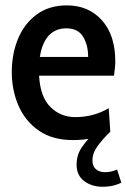

<svg xmlns="http://www.w3.org/2000/svg" viewBox="-20 -524 482 732"><path d="M258 10Q180.5 10 128.8 -25.5Q77 -61 51 -120Q25 -179 25 -249.5Q25 -319.5 49.2 -377.2Q73.5 -435 120.5 -469.2Q167.5 -503.5 235 -503.5Q317.5 -503.5 368.5 -446.8Q419.5 -390 419.5 -290.5Q419.5 -277.5 418 -263.8Q416.5 -250 414.5 -235.5H129Q133.5 -154 172.5 -115.8Q211.5 -77.5 267 -77.5Q337 -77.5 394.5 -111.5L400.5 -21.5Q374 -7 337.8 1.5Q301.5 10 258 10ZM132 -307H316Q316 -353 296.5 -384.5Q277 -416 232.5 -416Q192 -416 166.2 -388.8Q140.5 -361.5 132 -307ZM343.5 -21.5H400Q371 7 351.8 33.2Q332.5 59.5 332.5 87.5Q332.5 110 345.8 121.2Q359 132.5 380 132.5Q393 132.5 404.2 129.8Q415.5 127 426.5 122.5L442.5 172.5Q430 179 412 183.5Q394 188 371 188Q329.5 188 300.8 166.2Q272 144.5 272 103.5Q272 65 293.8 34.8Q315.5 4.5 343.5 -21.5Z"/></svg>

Font: Cabin Condensed Medium
Style: Regular
Weight: 500
Width: 3
Designer: Pablo Impallari
Foundry: Pablo Impallari. http://www.impallari.com Igino Marini. http://www.ikern.com
Version: Version 3.001; ttfautohint (v1.8.3)